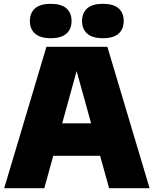

<svg xmlns="http://www.w3.org/2000/svg" viewBox="-20 -985 805 1005"><path d="M2 0 223 -740H542L763 0H551L371.5 -647.5H390.5L212 0ZM186.5 -169.5 232 -339.5H532L577 -169.5ZM518.5 -785Q464 -785 436.8 -808.8Q409.5 -832.5 409.5 -875Q409.5 -918 436.8 -941.5Q464 -965 518.5 -965Q573.5 -965 600.5 -941.5Q627.5 -918 627.5 -875Q627.5 -832.5 600.5 -808.8Q573.5 -785 518.5 -785ZM245.5 -785Q191 -785 163.8 -808.8Q136.5 -832.5 136.5 -875Q136.5 -918 163.8 -941.5Q191 -965 245.5 -965Q300.5 -965 327.5 -941.5Q354.5 -918 354.5 -875Q354.5 -832.5 327.5 -808.8Q300.5 -785 245.5 -785Z"/></svg>

Font: Encode Sans SC Black
Style: Regular
Weight: 900
Version: Version 3.002